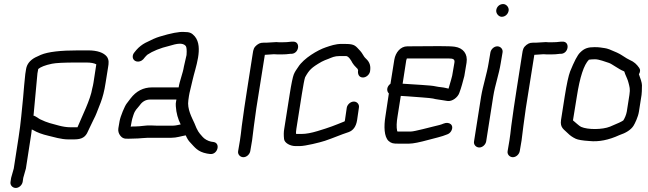

<svg xmlns="http://www.w3.org/2000/svg" viewBox="-20 -711 3203 949"><path d="M363 -82H327C310 -82 291 -85 272 -90C236 -100 216 -103 177 -122C161 -133 150 -139 145 -140L146 -143L165 -348L169 -370C181 -380 203 -389 237 -396C256 -400 297 -402 358 -402H406C429 -402 445 -399 456 -393L442 -302C441 -293 438 -283 436 -274C427 -218 386 -138 363 -82ZM58 218C74 218 89 204 92 188L95 168L108 122L132 -33C134 -46 136 -58 137 -71C139 -70 141 -70 142 -69C164 -56 189 -47 219 -40C244 -34 283 -22 317 -22H344C374 -22 396 -27 410 -52C415 -61 433 -102 442 -119C457 -148 456 -150 478 -205C487 -229 496 -261 502 -302L514 -377C518 -400 519 -414 509 -430C493 -451 461 -462 415 -462H367C279 -462 218 -455 182 -440L154 -427C128 -413 113 -394 109 -370L105 -345C102 -324 97 -258 94 -226C88 -169 83 -102 72 -33L48 122L35 168L32 188C29 204 42 218 58 218Z M863 -279H731C689 -279 653 -261 625 -224C618 -215 612 -207 606 -199C597 -188 575 -136 571 -112L565 -77C563 -64 566 -51 575 -40C591 -20 607 -26 639 -26C675 -26 691 -31 738 -30H827C853 -30 875 -38 898 -42C905 -26 912 -15 920 -7C943 17 956 39 1003 48L1017 50C1055 56 1072 -3 1036 -9L1023 -11C1008 -14 990 -24 981 -35L968 -50C963 -56 957 -65 951 -78L941 -102C929 -129 904 -172 911 -216C912 -222 913 -229 914 -237C915 -248 928 -296 932 -316C945 -375 987 -478 943 -531C928 -548 918 -553 890 -553C866 -555 825 -547 769 -530C752 -525 729 -515 698 -499C683 -491 667 -479 654 -464L645 -453C639 -446 636 -439 636 -431C636 -405 669 -398 688 -418L697 -429C702 -434 706 -439 709 -441C734 -458 773 -474 816 -484C855 -496 883 -501 898 -484C902 -479 904 -464 902 -439L889 -382C884 -349 868 -312 863 -279ZM852 -219 850 -208C849 -203 848 -195 849 -186C851 -152 860 -122 873 -96C862 -94 848 -90 836 -90H752C744 -90 736 -91 726 -91C698 -92 677 -86 649 -86C640 -86 632 -86 626 -85L631 -112C632 -117 634 -127 639 -141C648 -169 656 -171 671 -191C684 -210 702 -219 722 -219Z M1183 66C1199 66 1214 52 1217 36L1226 -17C1229 -37 1232 -61 1235 -89L1247 -176L1289 -440L1334 -443C1343 -442 1355 -442 1371 -442C1387 -442 1401 -443 1415 -445H1422C1460 -448 1466 -508 1427 -505H1420C1406 -503 1390 -502 1372 -502C1363 -502 1354 -502 1346 -503L1296 -500C1274 -500 1266 -501 1250 -489C1235 -477 1232 -467 1229 -445C1211 -326 1191 -210 1175 -88C1172 -60 1169 -36 1166 -17L1157 36C1154 52 1167 66 1183 66Z M1729 -209C1713 -209 1697 -195 1694 -179L1685 -117C1685 -115 1684 -113 1683 -111C1631 -90 1612 -82 1549 -63C1519 -54 1493 -49 1472 -49H1450C1447 -49 1445 -49 1443 -50C1443 -55 1443 -64 1445 -75L1472 -246C1479 -289 1484 -317 1488 -329C1508 -365 1519 -377 1570 -406C1579 -411 1592 -416 1603 -420C1621 -427 1632 -434 1660 -434H1690C1703 -434 1716 -412 1722 -400C1726 -393 1733 -385 1743 -375C1748 -371 1748 -369 1750 -364C1747 -345 1754 -328 1774 -328C1790 -328 1806 -342 1809 -358C1813 -383 1809 -402 1790 -420C1782 -427 1777 -435 1773 -442C1767 -453 1756 -465 1746 -475C1729 -493 1715 -494 1669 -494C1638 -494 1614 -485 1590 -477C1551 -464 1481 -423 1454 -380C1446 -368 1438 -358 1432 -343C1427 -330 1420 -297 1412 -246L1385 -75C1382 -59 1382 -42 1384 -24C1386 -4 1415 11 1440 11H1462C1489 11 1562 -7 1586 -15C1628 -29 1663 -45 1703 -58C1726 -66 1740 -86 1745 -117L1754 -179C1757 -195 1745 -209 1729 -209Z M2226 -401 2215 -337C2214 -332 2208 -310 2197 -273C2192 -274 2188 -275 2184 -276C2169 -280 2152 -280 2134 -284C2111 -290 2024 -293 1975 -297H1970L1988 -413C1989 -417 1990 -420 1991 -422H2198C2220 -422 2229 -418 2226 -401ZM1929 -416 1910 -297C1893 -285 1888 -263 1902 -249L1885 -136C1877 -87 1878 -35 1901 -14C1915 -2 1925 -1 1947 -1H2002C2022 -1 2055 -8 2099 -20C2127 -28 2163 -35 2191 -47C2199 -50 2205 -55 2210 -63C2227 -93 2200 -112 2172 -100C2161 -95 2145 -91 2123 -86C2110 -83 2028 -61 2012 -61H1945C1944 -62 1943 -63 1943 -64C1939 -82 1940 -106 1945 -136L1961 -237L1993 -235C2029 -232 2109 -227 2120 -224C2128 -222 2137 -220 2146 -219L2166 -216C2171 -215 2179 -214 2191 -212C2216 -208 2243 -231 2250 -251C2261 -280 2267 -305 2275 -335L2286 -401C2293 -445 2269 -474 2228 -480C2215 -482 2189 -483 2150 -483C2113 -483 2060 -482 1993 -482C1960 -482 1935 -452 1929 -416Z M2404 -452 2395 -399C2387 -348 2367 -288 2358 -234L2323 -12C2320 4 2333 18 2349 18C2365 18 2380 4 2383 -12L2418 -235C2427 -292 2446 -342 2455 -399L2464 -452C2467 -468 2454 -482 2438 -482C2422 -482 2407 -468 2404 -452ZM2433 -662C2430 -646 2444 -628 2460 -628C2477 -628 2491 -641 2494 -658C2497 -674 2483 -691 2467 -691C2450 -691 2436 -679 2433 -662Z M2515 66C2531 66 2546 52 2549 36L2558 -17C2561 -37 2564 -61 2567 -89L2579 -176L2621 -440L2666 -443C2675 -442 2687 -442 2703 -442C2719 -442 2733 -443 2747 -445H2754C2792 -448 2798 -508 2759 -505H2752C2738 -503 2722 -502 2704 -502C2695 -502 2686 -502 2678 -503L2628 -500C2606 -500 2598 -501 2582 -489C2567 -477 2564 -467 2561 -445C2543 -326 2523 -210 2507 -88C2504 -60 2501 -36 2498 -17L2489 36C2486 52 2499 66 2515 66Z M3138 -344C3145 -356 3146 -367 3139 -376C3127 -393 3115 -405 3092 -415C3085 -418 3073 -425 3055 -437C3042 -446 3020 -456 2992 -467C2982 -471 2975 -472 2970 -473C2952 -475 2946 -478 2919 -478C2888 -478 2869 -473 2848 -452C2834 -439 2818 -407 2798 -358C2790 -337 2781 -296 2771 -233L2753 -118C2747 -78 2769 -71 2788 -51C2797 -42 2809 -33 2826 -25C2837 -20 2860 -16 2893 -14C2939 -9 2989 -19 3041 -43C3074 -54 3098 -69 3111 -89C3118 -100 3134 -133 3138 -159L3151 -242C3152 -250 3153 -266 3153 -290C3153 -302 3145 -325 3138 -344ZM3091 -242 3078 -159C3075 -143 3068 -127 3061 -116C3055 -111 3034 -101 2995 -85C2958 -70 2886 -69 2852 -84C2843 -88 2822 -108 2812 -116L2831 -233C2846 -330 2866 -391 2891 -416H2892C2898 -417 2908 -418 2921 -418C2941 -418 2971 -406 2990 -400C3003 -396 3040 -368 3061 -360C3064 -359 3065 -358 3066 -357L3070 -345C3077 -328 3083 -317 3087 -300C3091 -283 3096 -272 3091 -242Z"/></svg>

Font: Squarish
Style: It
Weight: 400
Foundry: Cannot Into Space Fonts
Version: Version 0.272